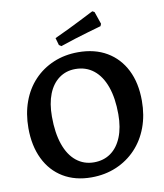

<svg xmlns="http://www.w3.org/2000/svg" viewBox="-93 -928 866 1015"><g transform="rotate(-10 340.0 -420.0)"><path d="M316 12Q229 12 165 -26.5Q101 -65 66.5 -136Q32 -207 32 -302Q32 -379 55.5 -443.5Q79 -508 123 -554.5Q167 -601 227.5 -626.5Q288 -652 360 -652Q449 -652 513.5 -614Q578 -576 613 -506.5Q648 -437 648 -341Q648 -263 624 -198.5Q600 -134 555.5 -87Q511 -40 450 -14Q389 12 316 12ZM343 -64Q395 -64 433 -91Q471 -118 492 -169.5Q513 -221 513 -292Q513 -379 491 -440.5Q469 -502 428 -534.5Q387 -567 330 -567Q280 -567 242.5 -539.5Q205 -512 185 -461.5Q165 -411 165 -340Q165 -253 186.5 -191Q208 -129 248.5 -96.5Q289 -64 343 -64ZM279 -699 267 -707 256 -746Q295 -764 333.5 -782.5Q372 -801 403 -817Q434 -833 453 -842.5Q472 -852 472 -852L483 -846L506 -779L501 -767Q501 -767 482 -761.5Q463 -756 431.5 -747Q400 -738 360 -725.5Q320 -713 279 -699Z"/></g></svg>

Font: Alegreya SemiBold
Style: Regular
Weight: 600
Designer: Juan Pablo del Peral
Foundry: Huerta Tipografica
Version: Version 2.009